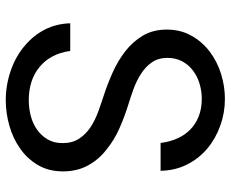

<svg xmlns="http://www.w3.org/2000/svg" viewBox="-85 -676 770 640"><g transform="rotate(90 300.0 -356.0)"><path d="M457 -179.7Q457 -150.4 444.3 -129.2Q431.6 -107.9 411.6 -94.2Q391.6 -80.1 366 -73.5Q340.3 -66.9 314 -66.9Q280.8 -66.9 252.7 -75.9Q224.6 -85 203.1 -103Q181.6 -120.6 168 -146.2Q154.3 -171.9 149.9 -205.1H57.6Q59.1 -159.2 77.9 -121.8Q96.7 -84.5 128.9 -56.6Q165 -24.4 214.1 -7.3Q263.2 9.8 314 9.8Q356.4 9.8 398.9 -2.2Q441.4 -14.2 475.1 -38.1Q508.8 -61.5 530 -97.2Q551.3 -132.8 551.3 -180.7Q551.3 -228 531.5 -264.2Q511.7 -300.3 479.5 -325.2Q446.8 -352.1 407.2 -369.4Q367.7 -386.7 328.1 -398.9Q304.2 -406.2 277.1 -416Q250 -425.8 227.1 -440.4Q203.6 -455.1 188.5 -476.3Q173.3 -497.6 172.9 -528.3Q172.9 -556.6 184.3 -578.1Q195.8 -599.6 215.3 -614.3Q234.4 -628.9 259 -636.2Q283.7 -643.6 309.6 -643.6Q341.8 -643.6 367.4 -633.5Q393.1 -623.5 411.6 -605.5Q430.2 -587.4 441.4 -562.3Q452.6 -537.1 456.5 -506.3H549.3Q548.3 -555.2 528.3 -594.7Q508.3 -634.3 475.1 -662.1Q441.9 -689.9 398.9 -705.3Q356 -720.7 309.6 -720.7Q267.6 -720.7 226.1 -707.8Q184.6 -694.8 151.9 -669.9Q119.1 -645 98.9 -608.9Q78.6 -572.8 78.6 -526.9Q78.6 -481 98.9 -447Q119.1 -413.1 151.4 -388.2Q183.1 -363.8 221.9 -346.4Q260.7 -329.1 298.3 -316.9Q324.2 -308.6 352.3 -298.3Q380.4 -288.1 403.8 -272.9Q427.2 -257.3 442.1 -234.9Q457 -212.4 457 -179.7Z"/></g></svg>

Font: RobotoMono Nerd Font
Style: Regular
Weight: 400
Monospace: yes
Designer: Google
Version: Version 3.000;Nerd Fonts 3.2.1